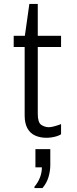

<svg xmlns="http://www.w3.org/2000/svg" viewBox="-20 -694 394 981"><path d="M217 10Q185 10 159.5 -1.5Q134 -13 120 -38.5Q106 -64 106 -104V-454H50V-511H107L130 -674H173V-511H292V-454H173V-112Q173 -68 191 -56Q209 -44 230 -44Q241 -44 260.5 -49.5Q280 -55 292 -60V-8Q283 -2 270 2Q257 6 243.5 8Q230 10 217 10ZM156 267V260Q174 239 184 213.5Q194 188 194 161H161V68H237V150Q237 179 228 210Q219 241 197 267Z"/></svg>

Font: Chivo Medium ExtraLight
Style: Regular
Weight: 250
Version: Version 2.002